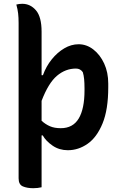

<svg xmlns="http://www.w3.org/2000/svg" viewBox="-20 -780 640 1011"><path d="M394 -547Q436 -547 471.5 -519.5Q507 -492 528.5 -445.5Q550 -399 550 -340V-320Q550 -203 520 -130Q490 -57 441.5 -23Q393 11 337 11Q292 11 257 -13Q222 -37 205 -67H199V206Q179 211 155 211Q123 211 100.5 201.5Q78 192 78 159V-659Q78 -687 75.5 -709Q73 -731 66 -756Q74 -758 81 -759Q88 -760 97 -760Q140 -760 169.5 -725.5Q199 -691 199 -613V-384H206Q223 -431 252.5 -467.5Q282 -504 318.5 -525.5Q355 -547 394 -547ZM380 -419Q325 -419 280 -381Q235 -343 199 -249V-144Q220 -125 243.5 -115Q267 -105 300 -105Q364 -105 394.5 -156Q425 -207 425 -304V-314Q425 -343 423 -363.5Q421 -384 416 -400Q403 -419 380 -419Z"/></svg>

Font: Recursive Mn Csl St SmB
Style: Regular
Weight: 600
Monospace: yes
Version: Version 1.079;hotconv 1.0.112;makeotfexe 2.5.65598; ttfautoh